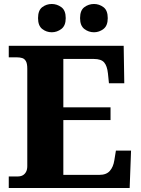

<svg xmlns="http://www.w3.org/2000/svg" viewBox="-20 -944 706 964"><path d="M24 0V-58H68Q84 -58 94.5 -64Q105 -70 111 -81.5Q117 -93 117 -110V-599Q117 -625 110 -637Q103 -649 91.5 -652.5Q80 -656 67 -656H24V-714H601L604 -526H527L522 -575Q518 -613 503 -630.5Q488 -648 451 -648H298V-405H535V-341H298V-66H479Q514 -66 531.5 -86Q549 -106 554 -139L562 -188H638L631 0ZM452 -782Q425 -782 403.5 -798.5Q382 -815 382 -853Q382 -892 403.5 -908Q425 -924 452 -924Q478 -924 499.5 -908Q521 -892 521 -853Q521 -815 499.5 -798.5Q478 -782 452 -782ZM240 -782Q213 -782 192 -798.5Q171 -815 171 -853Q171 -892 192 -908Q213 -924 240 -924Q266 -924 288 -908Q310 -892 310 -853Q310 -815 288 -798.5Q266 -782 240 -782Z"/></svg>

Font: Noto Rashi Hebrew ExtraBold
Style: Regular
Weight: 800
Version: Version 1.006